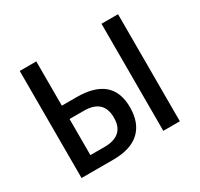

<svg xmlns="http://www.w3.org/2000/svg" viewBox="-119 -686 868 834"><g transform="rotate(-30 314.5 -268.5)"><path d="M68 0V-537H151V-315H225Q404 -315 404 -161Q404 -83 359.5 -41.5Q315 0 227 0ZM478 0V-537H561V0ZM151 -67H223Q270 -67 295.5 -89Q321 -111 321 -157Q321 -248 223 -248H151Z"/></g></svg>

Font: Avrile Sans Condensed
Style: Regular
Weight: 400
Width: 3
Designer: Monotype Design Team
Foundry: Monotype Imaging Inc.
Version: Version 2.001;September 10, 2019;FontCreator 11.5.0.2425 64-